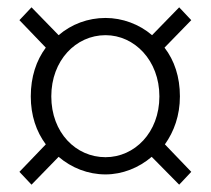

<svg xmlns="http://www.w3.org/2000/svg" viewBox="-20 -627 575 524"><path d="M66 -123 140 -199C175 -169 220 -151 268 -151C314 -151 359 -169 394 -199L469 -123L502 -158L430 -233C455 -268 471 -312 471 -364C471 -417 456 -462 429 -497L502 -572L469 -607L395 -531C360 -561 314 -578 268 -578C220 -578 175 -561 140 -531L66 -607L33 -572L105 -497C79 -462 64 -417 64 -364C64 -312 79 -268 105 -233L33 -158ZM268 -198C187 -198 120 -265 120 -364C120 -462 187 -531 268 -531C347 -531 415 -462 415 -364C415 -265 347 -198 268 -198Z"/></svg>

Font: GenYoGothic2 TW L
Style: Regular
Weight: 300
Version: Version 2.100;PS 2.1;hotconv 16.6.51;makeotf.lib2.5.65220 DE